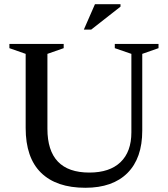

<svg xmlns="http://www.w3.org/2000/svg" viewBox="-20 -878 796 909"><path d="M602 -251.5V-623L523.5 -650V-670H730.5V-650L653.5 -623V-259.5Q653.5 -129 583.5 -59Q513.5 11 384 11Q247 11 174.2 -60.2Q101.5 -131.5 101.5 -272V-623L24.5 -650V-670H281.5V-650L204.5 -623V-268.5Q204.5 -61 403 -61Q499 -61 550.5 -110.2Q602 -159.5 602 -251.5ZM377 -738 429.5 -858H550.5V-846.5L412 -738Z"/></svg>

Font: Newsreader Text Medium
Style: Regular
Weight: 500
Designer: Hugues Gentile
Foundry: Production Type
Version: Version 1.001